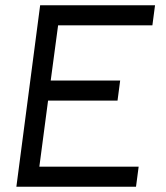

<svg xmlns="http://www.w3.org/2000/svg" viewBox="-20 -706 629 727"><path d="M132 -686H567L557 -610H200L172 -401H435L425 -325H162L129 -75H505L495 1H42Z"/></svg>

Font: Bellota Text
Style: Bold Italic
Weight: 700
Italic angle: -7.5°
Designer: Kemie Guaida
Foundry: Kemie Guaida
Version: Version 4.001